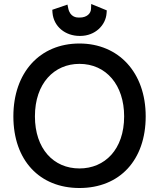

<svg xmlns="http://www.w3.org/2000/svg" viewBox="-20 -930 799 962"><path d="M710 -347C710 -567 574 -712 378 -712C179 -712 47 -566 47 -347C47 -126 179 12 378 12C580 12 710 -128 710 -347ZM378 -610C512 -610 602 -504 602 -347C602 -181 505 -86 378 -86C248 -86 155 -185 155 -347C155 -513 252 -610 378 -610ZM242 -881 243 -866C249 -796 308 -750 379 -750H382C457 -750 510 -804 514 -864L515 -878L437 -910L436 -885C435 -863 416 -842 379 -842H374C364 -842 331 -844 322 -888L318 -907Z"/></svg>

Font: Mint Spirit No2
Style: Bold
Weight: 700
Designer: HARENDAL Hirwen
Foundry: Arkandis Digital Foundry.
Version: Version 1.004;FFEdit